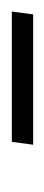

<svg xmlns="http://www.w3.org/2000/svg" viewBox="108 -818 77 333"><g transform="rotate(-90 146.5 -651.5)"><path d="M62 -632.5 67 -669.5H293L288 -632.5Z"/></g></svg>

Font: Public Sans Thin
Style: Italic
Weight: 100
Italic angle: -8°
Designer: The Public Sans project authors (U.S. Web Design System). Libre Franklin designed by Pablo Impallari and Rodrigo Fuenzal
Version: Version 2.000